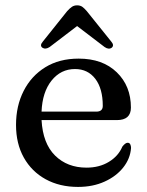

<svg xmlns="http://www.w3.org/2000/svg" viewBox="-20 -706 564 737"><path d="M482.5 -293Q482.5 -245 428.5 -245H139.5Q144.5 -155 191.5 -108.8Q238.5 -62.5 312 -62.5Q361.5 -62.5 398 -84.8Q434.5 -107 449.5 -143Q461 -158 470 -158Q477 -158 480 -152Q483 -146 483 -138Q480 -97 453 -63Q426 -29 381.2 -8.8Q336.5 11.5 279.5 11.5Q209 11.5 155.2 -18Q101.5 -47.5 71.5 -101Q41.5 -154.5 41.5 -226.5Q41.5 -299.5 70.8 -357Q100 -414.5 153.8 -447.8Q207.5 -481 282 -481Q374 -481 428.2 -428.5Q482.5 -376 482.5 -293ZM268 -441Q213.5 -441 178 -396.8Q142.5 -352.5 139.5 -277.5H349.5Q374.5 -277.5 374.5 -299.5Q374.5 -366 345.8 -403.5Q317 -441 268 -441ZM409 -523Q397.5 -514.5 381.5 -525.5L276 -606L170.5 -525.5Q154.5 -515 142.5 -523Q131.5 -531.5 144.5 -546.5L238 -663.5Q247.5 -674 256 -679.8Q264.5 -685.5 276 -685.5Q288 -685.5 296 -679.8Q304 -674 313 -663.5L407 -546.5Q419.5 -532 409 -523Z"/></svg>

Font: Fraunces 9pt
Style: Regular
Weight: 400
Version: Version 1.000;[b76b70a41]